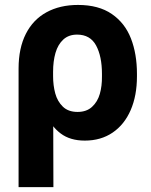

<svg xmlns="http://www.w3.org/2000/svg" viewBox="-20 -557 608 774"><path d="M294.5 -537.1Q377.6 -537.1 430.7 -500.6Q483.7 -464.2 507.9 -401.8Q532.1 -339.4 532.1 -259.1V-249.3Q532.1 -171.5 506.8 -113.2Q481.5 -54.8 434.1 -22.5Q386.6 9.8 321.8 9.8Q262.8 9.8 224.6 -18.9Q186.4 -47.6 164.7 -98.3Q143.1 -149 129.2 -224.2L194 -250.4Q194 -212.7 202.7 -180.6Q211.4 -148.4 233.3 -127.1Q255.2 -105.8 292.6 -105.8Q328.8 -105.8 351 -126.2Q373.3 -146.6 382.4 -178.5Q391.5 -210.3 391 -249.3V-259.1Q391 -330.1 367.3 -373.8Q343.6 -417.5 290.6 -417.5Q256.9 -417.5 235.2 -397.6Q213.5 -377.6 203.7 -343.9Q194 -310.2 194 -267.4L195.3 197.3H54.9V-280.2Q54.9 -362.7 84.1 -420.3Q113.3 -478 167.4 -507.5Q221.5 -537.1 294.5 -537.1Z"/></svg>

Font: Pretendard Std Variable
Style: Regular
Weight: 400
Designer: Base glyphs from Inter by Rasmus Andersson; Hangeul glyphs from Noto Sans CJK(Source Han Sans) by Jang Soo-young and Kan
Foundry: Kil Hyung-jin
Version: Version 1.309;Glyphs 3.2 (3225)